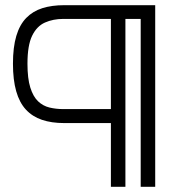

<svg xmlns="http://www.w3.org/2000/svg" viewBox="-20 -722 662 741"><path d="M228 -247H408V-1H464V-649H523V-1H579V-702H228Q180 -702 143.5 -690.5Q107 -679 81.5 -653Q56 -627 43 -583.5Q30 -540 30 -476Q30 -414 42.5 -370Q55 -326 80 -299Q105 -272 142 -259.5Q179 -247 228 -247ZM224 -649H408V-301H224Q196 -301 171 -307Q146 -313 127 -331Q108 -349 97 -384Q86 -419 86 -476Q86 -547 104 -584Q122 -621 153.5 -635Q185 -649 224 -649Z"/></svg>

Font: Advent Pro
Style: Regular
Weight: 400
Designer: VivaRado, Andreas Kalpakidis
Foundry: VivaRado, Andreas Kalpakidis
Version: Version 3.000